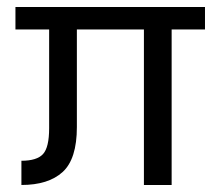

<svg xmlns="http://www.w3.org/2000/svg" viewBox="-20 -527 622 547"><path d="M564 -443H469V0H390V-443H199V-165Q199 -74 158.5 -37Q118 0 41 0V-69Q85 -69 102.5 -88Q120 -107 120 -162V-443H24V-507H564Z"/></svg>

Font: Hind Mysuru
Style: Regular
Weight: 400
Designer: Manushi Parikh, Hitesh Malaviya
Foundry: Indian Type Foundry
Version: Version 0.703;PS 1.0;hotconv 1.0.86;makeotf.lib2.5.63406